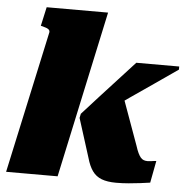

<svg xmlns="http://www.w3.org/2000/svg" viewBox="-54 -811 851 869"><g transform="rotate(5 372.0 -376.0)"><path d="M583 -168 501 -395 426 -308Q479 -346 532 -382.5Q585 -419 638 -455.5Q691 -492 744 -529V-543H549Q512 -502 473 -460Q434 -418 396 -376Q358 -334 319 -291L315 -272L371 -95Q381 -59 397 -36.5Q413 -14 439 -4Q465 6 505 6Q535 6 562.5 3.5Q590 1 615 -2Q640 -5 659 -8L678 -108Q674 -108 667 -107Q660 -106 653 -105Q646 -104 638 -104Q628 -104 620.5 -107Q613 -110 607 -117Q601 -124 595 -136.5Q589 -149 583 -168ZM5 0H239L402 -758H123L104 -672L113 -670Q124 -667 131.5 -664Q139 -661 142.5 -656.5Q146 -652 145 -646Z"/></g></svg>

Font: Roboto Serif Black
Style: Italic
Weight: 900
Italic angle: -10°
Version: Version 1.008